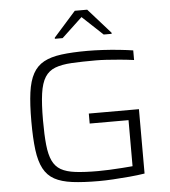

<svg xmlns="http://www.w3.org/2000/svg" viewBox="-60 -972 916 1034"><g transform="rotate(-5 397.5 -454.5)"><path d="M432 8Q348 8 289.5 0.5Q231 -7 193.5 -27.5Q156 -48 135 -87.5Q114 -127 106 -189.5Q98 -252 98 -344Q98 -437 106.5 -499.5Q115 -562 136.5 -601Q158 -640 195.5 -660.5Q233 -681 291 -688.5Q349 -696 431 -696Q470 -696 515 -693.5Q560 -691 603 -686.5Q646 -682 678 -677V-625Q641 -630 602.5 -633.5Q564 -637 530.5 -639Q497 -641 473 -641Q396 -641 342 -638Q288 -635 252.5 -621.5Q217 -608 197 -576.5Q177 -545 169 -489Q161 -433 161 -344Q161 -265 166.5 -211.5Q172 -158 187.5 -125Q203 -92 232.5 -75Q262 -58 311 -52Q360 -46 433 -46Q459 -46 494 -47.5Q529 -49 563 -51.5Q597 -54 620 -56V-305H410V-359H681V-11Q643 -5 598 -1Q553 3 510 5.5Q467 8 432 8ZM263 -776V-782L383 -917H450L570 -782V-776H527L416 -880L305 -776Z"/></g></svg>

Font: Saira Expanded Light
Style: Regular
Weight: 300
Width: 7
Designer: Hector Gatti with collaboration of the Omnibus-Type team
Foundry: Omnibus-Type
Version: Version 1.101